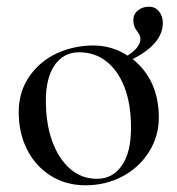

<svg xmlns="http://www.w3.org/2000/svg" viewBox="-20 -533 523 566"><path d="M339.1 -44.9Q366.2 -84 366.2 -155.5Q366.2 -227.1 346.7 -276.6Q327.1 -326.2 293 -352.5Q258.8 -378.9 213.4 -378.9Q168 -378.9 141.6 -341.6Q115.2 -304.2 115.2 -236.1Q115.2 -168 134 -116.5Q152.8 -64.9 186.5 -35.4Q220.2 -5.9 266.1 -5.9Q312 -5.9 339.1 -44.9ZM448.2 -186Q448.2 -130.9 418.7 -84.5Q389.2 -38.1 340.1 -12.5Q291 13.2 232.4 13.2Q173.8 13.2 128.9 -15.4Q84 -43.9 59.6 -92.5Q35.2 -141.1 35.2 -202.1Q35.2 -263.2 67.1 -308.6Q99.1 -354 149.2 -376.5Q199.2 -398.9 254.6 -398.9Q310.1 -398.9 356 -369.1Q394 -393.1 394 -418.9Q394 -428.7 383.5 -441.9Q373 -455.1 373 -473.1Q373 -491.2 386.5 -502.2Q399.9 -513.2 418.9 -513.2Q438 -513.2 449 -499Q460 -484.9 460 -465.8Q460 -403.8 371.1 -358.9Q448.2 -296.9 448.2 -186Z"/></svg>

Font: Cormorant-Medium
Style: Regular
Weight: 500
Designer: Christian Thalmann (Catharsis Fonts)
Version: Version 3.000